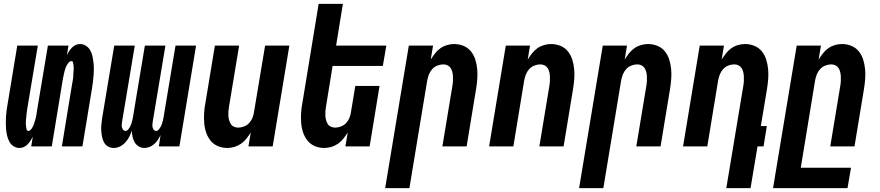

<svg xmlns="http://www.w3.org/2000/svg" viewBox="-20 -755 4540 990"><path d="M81 8Q64 8 50 -1Q36 -10 28.5 -24Q21 -38 17 -54Q13 -70 11.5 -87Q10 -104 10 -121Q10 -138 11 -155Q12 -172 14.5 -189Q17 -206 20 -223L69 -520H175L123 -209Q122 -203 121 -197.5Q120 -192 119.5 -186.5Q119 -181 118 -175Q117 -169 116.5 -163.5Q116 -158 115.5 -152.5Q115 -147 114.5 -141.5Q114 -136 113.5 -130Q113 -124 113 -118.5Q113 -113 114 -107.5Q115 -102 115.5 -96.5Q116 -91 118 -85.5Q120 -80 126 -80Q133 -80 138.5 -86Q144 -92 147.5 -98.5Q151 -105 153.5 -111.5Q156 -118 158 -124.5Q160 -131 162 -138Q164 -145 165.5 -151.5Q167 -158 168 -165Q169 -172 170 -179L227 -520H333L325 -470Q329 -480 335.5 -490Q342 -500 350.5 -509Q359 -518 370 -523Q381 -528 392 -528Q409 -528 423 -519Q437 -510 445 -496Q453 -482 456.5 -466Q460 -450 462 -433Q464 -416 464 -399Q464 -382 462.5 -365Q461 -348 459 -331Q457 -314 454 -297L405 0H299L350 -311Q351 -317 352 -322.5Q353 -328 354 -333.5Q355 -339 356 -345Q357 -351 357.5 -356.5Q358 -362 358 -367.5Q358 -373 358.5 -378.5Q359 -384 359.5 -390Q360 -396 360 -401.5Q360 -407 359.5 -412.5Q359 -418 358.5 -423.5Q358 -429 356 -434.5Q354 -440 348 -440Q341 -440 335.5 -434Q330 -428 326 -421.5Q322 -415 319.5 -408.5Q317 -402 315 -395.5Q313 -389 311.5 -382Q310 -375 308.5 -368.5Q307 -362 305.5 -355Q304 -348 303 -341L247 0H141L149 -50Q144 -40 137.5 -30Q131 -20 122.5 -11Q114 -2 103 3Q92 8 81 8Z M567 8Q550 8 536.5 0Q523 -8 516 -21.5Q509 -35 506 -50.5Q503 -66 502 -82.5Q501 -99 503 -115.5Q505 -132 507 -148L569 -520H675L610 -131Q609 -123 608 -115Q607 -107 608.5 -100Q610 -93 614.5 -86.5Q619 -80 627 -80Q635 -80 641 -87.5Q647 -95 651 -102.5Q655 -110 657.5 -118Q660 -126 662 -134Q664 -142 665.5 -150Q667 -158 668 -166L727 -520H833L768 -131Q767 -123 766 -115Q765 -107 766.5 -100Q768 -93 772.5 -86.5Q777 -80 785 -80Q793 -80 799 -87.5Q805 -95 809 -102.5Q813 -110 815.5 -118Q818 -126 820 -134Q822 -142 823.5 -150Q825 -158 826 -166L885 -520H991L905 0H799L808 -59Q802 -46 794 -34Q786 -22 775.5 -12.5Q765 -3 751.5 2.5Q738 8 725 8Q709 8 695.5 0Q682 -8 674.5 -21Q667 -34 663.5 -49.5Q660 -65 660 -81Q654 -65 646.5 -50Q639 -35 627 -21.5Q615 -8 599 0Q583 8 567 8Z M1152 8Q1126 8 1103.5 -1.5Q1081 -11 1066 -29.5Q1051 -48 1043 -71.5Q1035 -95 1033 -120.5Q1031 -146 1032.5 -172Q1034 -198 1039 -223L1088 -520H1213L1161 -206Q1159 -195 1158 -183Q1157 -171 1157.5 -159.5Q1158 -148 1161 -137Q1164 -126 1169.5 -116.5Q1175 -107 1185.5 -102Q1196 -97 1208 -97Q1223 -97 1238.5 -103Q1254 -109 1265 -121Q1276 -133 1282 -148Q1288 -163 1290 -179L1347 -520H1472L1386 0H1261L1273 -72Q1263 -56 1251 -40.5Q1239 -25 1223 -14Q1207 -3 1188.5 2.5Q1170 8 1152 8Z M1652 8Q1626 8 1603.5 -1.5Q1581 -11 1566 -29.5Q1551 -48 1543 -71.5Q1535 -95 1533 -120.5Q1531 -146 1532.5 -172Q1534 -198 1539 -223L1623 -735H1748L1713 -520H1972L1954 -415H1695L1661 -206Q1659 -195 1658 -183Q1657 -171 1657.5 -159.5Q1658 -148 1661 -137Q1664 -126 1669.5 -116.5Q1675 -107 1685.5 -102Q1696 -97 1708 -97Q1723 -97 1738.5 -103Q1754 -109 1765 -121Q1776 -133 1782 -148Q1788 -163 1790 -179L1812 -312H1937L1886 0H1761L1773 -72Q1763 -56 1751 -40.5Q1739 -25 1723 -14Q1707 -3 1688.5 2.5Q1670 8 1652 8Z M1966 215 2088 -520H2213L2201 -448Q2211 -464 2223 -479.5Q2235 -495 2250.5 -506Q2266 -517 2284.5 -522.5Q2303 -528 2321 -528Q2347 -528 2370 -518.5Q2393 -509 2408 -490.5Q2423 -472 2430.5 -448.5Q2438 -425 2440.5 -399.5Q2443 -374 2441 -348Q2439 -322 2435 -297L2386 0H2261L2313 -314Q2315 -325 2315.5 -337Q2316 -349 2315.5 -360.5Q2315 -372 2312.5 -383Q2310 -394 2304 -403.5Q2298 -413 2288 -418Q2278 -423 2266 -423Q2251 -423 2235.5 -417Q2220 -411 2209 -399Q2198 -387 2192 -372Q2186 -357 2183 -341L2091 215Z M2502 0 2588 -520H2713L2701 -448Q2711 -464 2723 -479.5Q2735 -495 2750.5 -506Q2766 -517 2784.5 -522.5Q2803 -528 2821 -528Q2847 -528 2870 -518.5Q2893 -509 2908 -490.5Q2923 -472 2930.5 -448.5Q2938 -425 2940.5 -399.5Q2943 -374 2941 -348Q2939 -322 2935 -297L2886 0H2761L2813 -314Q2815 -325 2815.5 -337Q2816 -349 2815.5 -360.5Q2815 -372 2812.5 -383Q2810 -394 2804 -403.5Q2798 -413 2788 -418Q2778 -423 2766 -423Q2751 -423 2735.5 -417Q2720 -411 2709 -399Q2698 -387 2692 -372Q2686 -357 2683 -341L2627 0Z M2966 215 3088 -520H3213L3201 -448Q3211 -464 3223 -479.5Q3235 -495 3250.5 -506Q3266 -517 3284.5 -522.5Q3303 -528 3321 -528Q3347 -528 3370 -518.5Q3393 -509 3408 -490.5Q3423 -472 3430.5 -448.5Q3438 -425 3440.5 -399.5Q3443 -374 3441 -348Q3439 -322 3435 -297L3386 0H3261L3313 -314Q3315 -325 3315.5 -337Q3316 -349 3315.5 -360.5Q3315 -372 3312.5 -383Q3310 -394 3304 -403.5Q3298 -413 3288 -418Q3278 -423 3266 -423Q3251 -423 3235.5 -417Q3220 -411 3209 -399Q3198 -387 3192 -372Q3186 -357 3183 -341L3091 215Z M3725 215 3813 -314Q3815 -325 3815.5 -337Q3816 -349 3815.5 -360.5Q3815 -372 3812.5 -383Q3810 -394 3804 -403.5Q3798 -413 3788 -418Q3778 -423 3766 -423Q3751 -423 3735.5 -417Q3720 -411 3709 -399Q3698 -387 3692 -372Q3686 -357 3683 -341L3627 0H3502L3588 -520H3713L3701 -448Q3711 -464 3723 -479.5Q3735 -495 3750.5 -506Q3766 -517 3784.5 -522.5Q3803 -528 3821 -528Q3847 -528 3870 -518.5Q3893 -509 3908 -490.5Q3923 -472 3930.5 -448.5Q3938 -425 3940.5 -399.5Q3943 -374 3941 -348Q3939 -322 3935 -297L3903 -105H3934L3917 0H3886L3850 215Z M3966 215 4088 -520H4213L4201 -448Q4211 -464 4223 -479.5Q4235 -495 4250.5 -506Q4266 -517 4284.5 -522.5Q4303 -528 4321 -528Q4347 -528 4370 -518.5Q4393 -509 4408 -490.5Q4423 -472 4430.5 -448.5Q4438 -425 4440.5 -399.5Q4443 -374 4441 -348Q4439 -322 4435 -297L4386 0H4261L4313 -314Q4315 -325 4315.5 -337Q4316 -349 4315.5 -360.5Q4315 -372 4312.5 -383Q4310 -394 4304 -403.5Q4298 -413 4288 -418Q4278 -423 4266 -423Q4251 -423 4235.5 -417Q4220 -411 4209 -399Q4198 -387 4192 -372Q4186 -357 4183 -341L4109 110H4368L4350 215Z"/></svg>

Font: Iosevka Term Curly Extrabold
Style: Italic
Weight: 800
Italic angle: -9°
Designer: Belleve Invis
Foundry: Belleve Invis
Version: Version 32.3.0